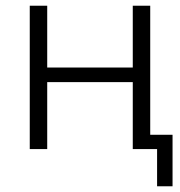

<svg xmlns="http://www.w3.org/2000/svg" viewBox="-20 -521 630 671"><path d="M84 0V-501H145V-285H444V-501H505V-50H583V130H529V0H444V-234H145V0Z"/></svg>

Font: Mulish Light
Style: Regular
Weight: 300
Designer: Vernon Adams
Foundry: Vernon Adams
Version: Version 3.603; ttfautohint (v1.8.3)